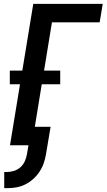

<svg xmlns="http://www.w3.org/2000/svg" viewBox="-20 -755 554 998"><path d="M2 223V139H17Q35 139 53.5 133Q72 127 86.5 114Q101 101 109 83Q117 65 120 47L128 0H32L84 -317H31V-388H96L153 -735H514L498 -639H250L209 -388H293V-317H197L161 -96H243L219 47Q215 71 207 94Q199 117 185 138Q171 159 152 176Q133 193 110.5 204Q88 215 64.5 219Q41 223 17 223Z"/></svg>

Font: Iosevka SS18
Style: Bold Italic
Weight: 700
Italic angle: -9°
Monospace: yes
Designer: Belleve Invis
Foundry: Belleve Invis
Version: Version 25.1.1; ttfautohint (v1.8.4)